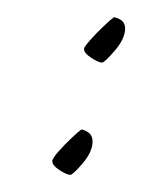

<svg xmlns="http://www.w3.org/2000/svg" viewBox="-20 -200 166 224"><path d="M99 -127Q95 -127 86.5 -132.5Q78 -138 78 -143Q78 -145 85 -153Q92 -161 101 -169.5Q110 -178 113 -180Q126 -177 126 -167Q126 -155 114 -141Q102 -127 99 -127ZM62 4Q58 4 49.5 -1.5Q41 -7 41 -12Q41 -15 48 -23Q55 -31 63.5 -39Q72 -47 75 -49Q88 -46 88 -35Q88 -23 76.5 -9.5Q65 4 62 4Z"/></svg>

Font: Qwitcher Grypen
Style: Bold
Weight: 700
Designer: Robert E. Leuschke
Foundry: Robert E. Leuschke
Version: Version 1.100; ttfautohint (v1.8.3)